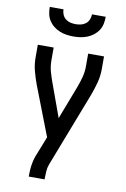

<svg xmlns="http://www.w3.org/2000/svg" viewBox="-102 -1014 705 1074"><g transform="rotate(10 250.0 -477.5)"><path d="M140 0V-7Q140 -35 143.5 -62Q147 -89 156 -115L203 -234L95 -513Q82 -548 72 -585.5Q62 -623 62 -662V-735H152V-662Q152 -646 154 -630.5Q156 -615 160 -600Q164 -585 169 -570Q174 -555 179 -541L248 -351L321 -541Q332 -570 340 -600.5Q348 -631 348 -662V-735H438V-662Q438 -623 428 -585.5Q418 -548 405 -513L240 -86Q233 -67 231.5 -47Q230 -27 230 -7V0ZM250 -815Q230 -815 210 -818Q190 -821 171.5 -828.5Q153 -836 137 -848.5Q121 -861 110 -878Q99 -895 95 -915Q91 -935 91 -955H169Q169 -940 175 -925.5Q181 -911 193 -901.5Q205 -892 220 -888.5Q235 -885 250 -885Q265 -885 280 -888.5Q295 -892 307 -901.5Q319 -911 325 -925.5Q331 -940 331 -955H409Q409 -935 405 -915Q401 -895 390 -878Q379 -861 363 -848.5Q347 -836 328.5 -828.5Q310 -821 290 -818Q270 -815 250 -815Z"/></g></svg>

Font: Iosevka Term Curly Medium
Style: Regular
Weight: 500
Designer: Belleve Invis
Foundry: Belleve Invis
Version: Version 32.3.0